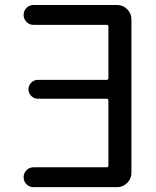

<svg xmlns="http://www.w3.org/2000/svg" viewBox="-20 -775 628 774"><path d="M417 -668Q417 -674.8 410.2 -674.8H115.2Q98.6 -674.8 86.9 -686.5Q75.2 -698.2 75.2 -714.8Q75.2 -731.4 86.9 -743.2Q98.6 -754.9 115.2 -754.9H452.1Q475.6 -754.9 492.7 -737.8Q509.8 -720.7 509.8 -697.3V-78.1Q509.8 -54.7 492.7 -37.6Q475.6 -20.5 452.1 -20.5H115.2Q98.6 -20.5 86.9 -32.2Q75.2 -43.9 75.2 -60.5Q75.2 -77.1 86.9 -88.9Q98.6 -100.6 115.2 -100.6H410.2Q417 -100.6 417 -107.4V-369.1Q417 -377 410.2 -377H132.8Q117.2 -377 106 -388.2Q94.7 -399.4 94.7 -415Q94.7 -430.7 106 -441.9Q117.2 -453.1 132.8 -453.1H410.2Q417 -453.1 417 -460.9Z"/></svg>

Font: Gen Jyuu Gothic P Regular
Style: Regular
Weight: 400
Designer: [Source Han Sans]
Ryoko NISHIZUKA  (kana & ideographs); Paul D. Hunt (Latin, Greek & Cyrillic); Wenlong ZHANG  (bopomofo
Version: Version 1.002.20150607